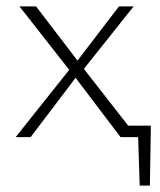

<svg xmlns="http://www.w3.org/2000/svg" viewBox="-20 -430 501 602"><path d="M418 152 412 -36H453L450 152ZM371 -36H441V0H371ZM29 0 197 -211 41 -410H93L223 -240L353 -410H399L243 -214L410 0H358L217 -186L76 0Z"/></svg>

Font: Ysabeau Office ExtraLight
Style: Regular
Weight: 250
Designer: Christian Thalmann (Catharsis Fonts)
Version: Version 2.001;gftools[0.9.30]; featfreeze: tnum,lnum,ss02